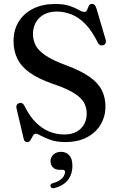

<svg xmlns="http://www.w3.org/2000/svg" viewBox="-20 -734 628 1013"><path d="M324 15.5Q279.5 15.5 248 4.5Q216.5 -6.5 197 -17.5Q177.5 -28.5 169.5 -28.5Q161 -28.5 156.2 -21.8Q151.5 -15 147.2 -6.2Q143 2.5 138 9.2Q133 16 124.5 16Q116.5 16 111.2 11Q106 6 104 -5.5L66.5 -165Q65 -174 68.5 -180.5Q72 -187 81 -190Q90 -193 97 -189.2Q104 -185.5 109 -175.5Q136 -120.5 169.5 -87.5Q203 -54.5 240.8 -39.5Q278.5 -24.5 318 -24.5Q374 -24.5 405.5 -54.8Q437 -85 437.5 -134.5Q437.5 -165.5 423.5 -191.8Q409.5 -218 370.8 -242.5Q332 -267 257.5 -292Q183 -318 137.8 -350Q92.5 -382 72 -423.5Q51.5 -465 51.5 -518Q51.5 -576.5 79 -620.5Q106.5 -664.5 156 -688.8Q205.5 -713 270.5 -713Q317.5 -713 347.5 -702.8Q377.5 -692.5 395.5 -681.8Q413.5 -671 425 -671Q435.5 -671 439.5 -681.5Q443.5 -692 448.5 -702.8Q453.5 -713.5 465.5 -713.5Q474 -713.5 479.2 -708.2Q484.5 -703 489 -689L537.5 -524.5Q540.5 -514.5 537 -506.2Q533.5 -498 524.5 -495.5Q515.5 -492.5 508.2 -496Q501 -499.5 496 -509Q466 -570.5 431.2 -606.2Q396.5 -642 358.2 -657.5Q320 -673 280 -673Q222.5 -673 188.2 -640.2Q154 -607.5 154 -553.5Q154 -522 168.2 -494.5Q182.5 -467 220.5 -441.2Q258.5 -415.5 329 -389.5Q406.5 -361 452 -329Q497.5 -297 517 -258.2Q536.5 -219.5 536.5 -170.5Q536 -119.5 511.2 -77.2Q486.5 -35 439.2 -9.8Q392 15.5 324 15.5ZM296 162Q271.5 162 259 149Q246.5 136 246.5 117Q246.5 95 262.5 81Q278.5 67 301.5 67Q328 67 345 85Q362 103 362 140Q362 185.5 338.2 215.8Q314.5 246 268 258Q259 260.5 253.8 258Q248.5 255.5 246.5 249.5Q244.5 244 247.8 239Q251 234 259 232.5Q281 226.5 295 217Q309 207.5 316 196Q323 184.5 323 173.5Q323 162 310.5 162Z"/></svg>

Font: Fraunces 20pt
Style: Regular
Weight: 400
Version: Version 1.000;[b76b70a41]